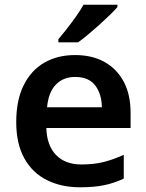

<svg xmlns="http://www.w3.org/2000/svg" viewBox="-20 -786 621 816"><path d="M299 -552Q372 -552 424.5 -522.5Q477 -493 506 -438.5Q535 -384 535 -306V-242H177Q179 -168 218 -127.5Q257 -87 326 -87Q379 -87 420.5 -97.5Q462 -108 506 -128V-27Q466 -8 423 1Q380 10 320 10Q241 10 179.5 -20.5Q118 -51 83.5 -113Q49 -175 49 -267Q49 -360 80.5 -423.5Q112 -487 168 -519.5Q224 -552 299 -552ZM299 -459Q249 -459 217.5 -426.5Q186 -394 180 -330H413Q412 -387 384.5 -423Q357 -459 299 -459ZM479 -756Q467 -742 446.5 -722Q426 -702 401.5 -680Q377 -658 353.5 -638.5Q330 -619 312 -606H228V-619Q244 -638 264 -663.5Q284 -689 303.5 -716.5Q323 -744 335 -766H479Z"/></svg>

Font: Noto Sans Cham SemiBold
Style: Regular
Weight: 600
Version: Version 2.002